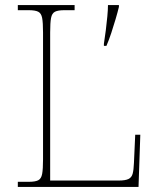

<svg xmlns="http://www.w3.org/2000/svg" viewBox="-20 -734 623 754"><path d="M50 0V-20H93Q118 -20 130 -26Q142 -32 145.5 -51Q149 -70 149 -108V-606Q149 -645 145.5 -663.5Q142 -682 130 -688Q118 -694 93 -694H50V-714H273V-694H233Q208 -694 196 -688Q184 -682 180.5 -663.5Q177 -645 177 -606V-25H446Q472 -25 484.5 -31Q497 -37 501 -52Q505 -67 506 -94L511 -205H531L524 0ZM388 -562Q392 -587 395.5 -615Q399 -643 401.5 -669.5Q404 -696 404 -714H447V-707Q442 -686 434 -659Q426 -632 417 -604.5Q408 -577 398 -554H388Z"/></svg>

Font: Noto Rashi Hebrew Thin
Style: Regular
Weight: 250
Version: Version 1.006